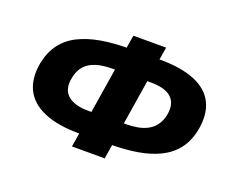

<svg xmlns="http://www.w3.org/2000/svg" viewBox="-121 -945 1430 1179"><g transform="rotate(20 594.0 -355.0)"><path d="M443 29 463 -92 502 -61H456Q318 -61 228 -99Q138 -137 102 -210Q66 -283 86 -389Q102 -464 141.5 -515.5Q181 -567 243 -597.5Q305 -628 385.5 -642Q466 -656 564 -656H604L546 -624L565 -739H779L760 -625L720 -657H767Q908 -657 997.5 -620Q1087 -583 1122.5 -509.5Q1158 -436 1137 -329Q1121 -253 1081 -202Q1041 -151 979 -120.5Q917 -90 836.5 -76.5Q756 -63 660 -63H619L677 -94L657 29ZM478 -180 535 -537 570 -505H514Q474 -505 438.5 -498.5Q403 -492 374.5 -477Q346 -462 326.5 -435.5Q307 -409 299 -367Q290 -326 298.5 -296Q307 -266 329.5 -247.5Q352 -229 385.5 -220Q419 -211 459 -211H520ZM689 -181 653 -213H710Q749 -213 784 -219.5Q819 -226 848 -241.5Q877 -257 897 -284Q917 -311 926 -351Q934 -393 926 -422.5Q918 -452 895.5 -471Q873 -490 839.5 -498Q806 -506 764 -506H703L746 -538Z"/></g></svg>

Font: Nunito Sans 10pt Expanded Black
Style: Italic
Weight: 900
Width: 7
Italic angle: -9°
Designer: Vernon Adams
Foundry: Vernon Adams
Version: Version 3.101;gftools[0.9.27]